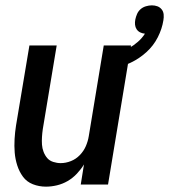

<svg xmlns="http://www.w3.org/2000/svg" viewBox="-20 -690 632 718"><path d="M152 8Q126 8 103 -1Q80 -10 66 -29Q52 -48 44.5 -71.5Q37 -95 35 -119.5Q33 -144 34.5 -170Q36 -196 40 -221L90 -520H192L140 -207Q138 -193 137 -178Q136 -163 137 -149Q138 -135 143 -122Q148 -109 156.5 -99Q165 -89 179 -84.5Q193 -80 207 -80Q226 -80 245 -87.5Q264 -95 278.5 -110Q293 -125 301 -143.5Q309 -162 312 -181L368 -520H470L384 0H282L294 -75Q283 -57 267.5 -40.5Q252 -24 233 -13Q214 -2 193 3Q172 8 152 8ZM404 -432 390 -483Q409 -488 427.5 -494.5Q446 -501 463 -510.5Q480 -520 495.5 -533.5Q511 -547 522 -564Q512 -565 504 -569Q496 -573 491 -580.5Q486 -588 485 -597.5Q484 -607 486 -617Q488 -627 492.5 -637.5Q497 -648 505.5 -655.5Q514 -663 525.5 -666.5Q537 -670 548 -670Q559 -670 568.5 -666.5Q578 -663 584.5 -655Q591 -647 592 -636Q593 -625 591 -614Q586 -582 570 -550.5Q554 -519 527.5 -495Q501 -471 469.5 -456Q438 -441 404 -432Z"/></svg>

Font: Iosevka SS18 Semibold
Style: Italic
Weight: 600
Italic angle: -9°
Monospace: yes
Designer: Belleve Invis
Foundry: Belleve Invis
Version: Version 25.1.1; ttfautohint (v1.8.4)